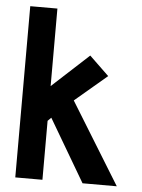

<svg xmlns="http://www.w3.org/2000/svg" viewBox="-51 -741 578 782"><g transform="rotate(5 237.5 -350.0)"><path d="M251 -333 382 -444 302 -521 152 -383V-700H41V0H152V-241L166 -255L316 0H456Z"/></g></svg>

Font: Advent Pro
Style: Bold
Weight: 700
Designer: VivaRado, Andreas Kalpakidis
Foundry: VivaRado, Andreas Kalpakidis
Version: Version 3.000